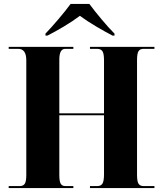

<svg xmlns="http://www.w3.org/2000/svg" viewBox="-20 -951 824 971"><path d="M24 0H351V-10H310Q294 -10 287 -22Q280 -34 280 -66V-368H506V-70Q506 -36 498.5 -23Q491 -10 472 -10H435V0H761V-10H706Q688 -10 680.5 -22Q673 -34 673 -67V-647Q673 -680 680.5 -692Q688 -704 706 -704H761V-714H435V-704H471Q490 -704 498 -692Q506 -680 506 -647V-378H280V-650Q280 -704 310 -704H351V-714H24V-704H72Q113 -704 113 -646V-66Q113 -34 105.5 -22Q98 -10 80 -10H24ZM210 -771H220Q254 -788 300.5 -815.5Q347 -843 384 -871Q422 -843 469 -815.5Q516 -788 549 -771H559V-781Q530 -810 493.5 -853.5Q457 -897 432 -931H337Q312 -897 275 -853.5Q238 -810 210 -781Z"/></svg>

Font: Noto Serif Display SemiCondensed Extra
Style: Regular
Weight: 800
Width: 4
Designer: Monotype Design Team
Foundry: Monotype Imaging Inc.
Version: Version 1.900